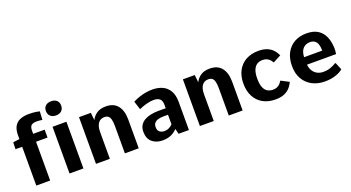

<svg xmlns="http://www.w3.org/2000/svg" viewBox="-53 -1410 3727 2041"><g transform="rotate(-20 1810.5 -389.5)"><path d="M96.3 0V-439H20.7L23.1 -516.2L96.3 -526V-565.9Q96.3 -635.8 120.7 -674.1Q145.1 -712.3 186.6 -727.2Q228 -742.2 278.8 -742.2Q332 -742.2 362.3 -736.8Q392.6 -731.4 401.2 -728.9L396.2 -634.4Q377.2 -636.9 361.6 -638.3Q345.9 -639.7 333.2 -639.7Q306.1 -639.7 288.1 -633Q270.2 -626.3 261.7 -610.2Q253.1 -594 253.1 -565.9V-528.3H383.1V-439H253.1V0ZM472.4 0V-528.3H629.2V0ZM549.6 -628.9Q509.6 -628.9 486.3 -650.7Q463 -672.5 463 -710.4Q463 -746.6 486.3 -767.7Q509.6 -788.8 549.6 -788.8Q589.9 -788.8 612.9 -767.7Q635.9 -746.6 635.9 -710.4Q635.9 -672.5 612.9 -650.7Q589.9 -628.9 549.6 -628.9Z M771.6 0V-528.3H905.7L914.4 -443.2Q935.8 -486.5 975.2 -512.5Q1014.6 -538.6 1076.8 -538.6Q1165.8 -538.6 1210.4 -482.1Q1255.1 -425.6 1255.1 -325.7V0H1098.4V-310.1Q1098.4 -356.4 1090.8 -384.2Q1083.1 -411.9 1066.9 -424.3Q1050.8 -436.7 1024.5 -436.7Q1002 -436.7 984.2 -428.3Q966.4 -419.9 954 -403.2Q941.6 -386.5 935 -361.4Q928.4 -336.2 928.4 -302.6V0Z M1526.1 8.6Q1453.3 8.6 1407.1 -30.7Q1360.9 -69.9 1360.9 -147.7Q1360.9 -191.6 1380 -221.4Q1399 -251.3 1431.2 -268.9Q1463.3 -286.5 1503.8 -294.4Q1544.2 -302.2 1586.9 -302.2H1670.3V-343.7Q1670.3 -389.5 1646 -409.1Q1621.8 -428.7 1578.6 -428.7Q1543.1 -428.7 1498.4 -417.2Q1453.8 -405.7 1410.9 -385.9L1380.1 -481.7Q1415.7 -500 1453.3 -512.6Q1490.9 -525.2 1529 -531.6Q1567 -538 1603 -538Q1665.5 -538 1715.2 -515.9Q1764.8 -493.8 1793.8 -445.1Q1822.9 -396.4 1822.9 -317V0H1706.2L1690.7 -59.7Q1672.4 -40 1648.9 -24.6Q1625.5 -9.2 1595.3 -0.3Q1565.1 8.6 1526.1 8.6ZM1573.7 -78.4Q1606 -78.4 1630.6 -91.4Q1655.3 -104.3 1669.4 -121.2V-228.8H1621.8Q1586.5 -228.8 1559.1 -221.5Q1531.6 -214.2 1516.2 -196.8Q1500.8 -179.5 1500.8 -149.3Q1500.8 -111.2 1522.8 -94.8Q1544.8 -78.4 1573.7 -78.4Z M1946.9 0V-528.3H2081L2089.6 -443.2Q2111.1 -486.5 2150.5 -512.5Q2189.9 -538.6 2252.1 -538.6Q2341.1 -538.6 2385.7 -482.1Q2430.4 -425.6 2430.4 -325.7V0H2273.7V-310.1Q2273.7 -356.4 2266.1 -384.2Q2258.4 -411.9 2242.2 -424.3Q2226.1 -436.7 2199.8 -436.7Q2177.2 -436.7 2159.5 -428.3Q2141.7 -419.9 2129.3 -403.2Q2116.9 -386.5 2110.3 -361.4Q2103.7 -336.2 2103.7 -302.6V0Z M2802.1 9.8Q2720 9.8 2660.2 -23.6Q2600.4 -57 2567.9 -118.7Q2535.4 -180.3 2535.4 -264.6Q2535.4 -349 2568.2 -410.4Q2601 -471.8 2661.1 -505.2Q2721.2 -538.6 2803.2 -538.6Q2855.8 -538.6 2894.4 -524.4Q2933.1 -510.2 2960.5 -482.5Q2988 -454.9 3006.5 -414.3L2920.6 -368.8H2914.3Q2895.3 -402.5 2869.5 -417.5Q2843.8 -432.4 2808.3 -431.8Q2774.4 -431.8 2748 -414.9Q2721.6 -398 2706.8 -361.2Q2692.1 -324.4 2692.1 -264.6Q2692.1 -204 2706.5 -167.3Q2721 -130.7 2746.9 -114.1Q2772.8 -97.6 2807.1 -97Q2842.6 -96.4 2868.3 -111Q2893.9 -125.7 2912.9 -159.5H2919.2L3005.4 -114.6Q2986.8 -73.9 2959.4 -46.3Q2931.9 -18.7 2893.3 -4.4Q2854.6 9.8 2802.1 9.8Z M3362.2 9.8Q3278.9 9.8 3216.4 -23.5Q3153.9 -56.8 3119.3 -118.4Q3084.7 -180 3084.7 -264.2Q3084.7 -349.4 3117.4 -410.8Q3150.1 -472.3 3208.9 -505.4Q3267.8 -538.6 3345.3 -538.6Q3425.2 -538.6 3474.9 -506.7Q3524.6 -474.8 3548.5 -417.9Q3572.5 -361 3574.2 -285.4Q3574.2 -270.2 3572.9 -256.8Q3571.5 -243.4 3570.2 -234.6Q3568.9 -225.8 3568.4 -223.6H3240.2Q3244.4 -180.9 3263.4 -151.4Q3282.3 -122 3312.5 -106.8Q3342.8 -91.6 3380.2 -91.6Q3421.8 -91.6 3457.4 -103.8Q3493 -116 3523.9 -135.2H3532L3565.7 -53Q3534.8 -25.3 3480.7 -7.8Q3426.7 9.8 3362.2 9.8ZM3237.9 -308.8H3443.3Q3442.9 -377.2 3419.4 -407.8Q3395.9 -438.4 3351.2 -438.4Q3304.5 -438.4 3273.1 -407.9Q3241.8 -377.3 3237.9 -308.8Z"/></g></svg>

Font: Comme
Style: Regular
Weight: 400
Designer: Vernon Adams
Foundry: Vernon Adams
Version: Version 1.000;gftools[0.9.27]